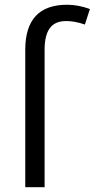

<svg xmlns="http://www.w3.org/2000/svg" viewBox="-20 -785 397 805"><path d="M167 0H85.9V-576.2Q85.9 -765.1 261.2 -765.1Q308.1 -765.1 356.9 -747.1L335.9 -682.1Q293.5 -696.8 257.8 -696.8Q210.4 -696.8 188.7 -666.7Q167 -636.7 167 -577.1Z"/></svg>

Font: Open Sans ACDW
Style: acdw
Weight: 400
Foundry: Ascender Corporation
Version: Version 1.10